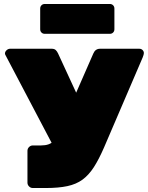

<svg xmlns="http://www.w3.org/2000/svg" viewBox="-20 -945 743 965"><path d="M145 0Q134 0 126 -8Q118 -16 118 -27V-187Q118 -198 126 -206Q134 -214 145 -214H186Q208 -214 223.5 -219.5Q239 -225 250.5 -236.5Q262 -248 270 -267L449 -676Q454 -688 462.5 -694Q471 -700 483 -700H680Q690 -700 696.5 -693.5Q703 -687 703 -679Q703 -674 701 -667.5Q699 -661 697 -656L503 -204Q477 -144 451.5 -104.5Q426 -65 394.5 -42Q363 -19 318.5 -9.5Q274 0 210 0ZM260 -188 7 -669Q5 -673 5 -676Q5 -685 13 -692.5Q21 -700 31 -700H240Q253 -700 260 -693.5Q267 -687 272 -676L386 -429ZM205 -775Q195 -775 188.5 -781.5Q182 -788 182 -798V-902Q182 -912 188.5 -918.5Q195 -925 205 -925H532Q542 -925 548.5 -918.5Q555 -912 555 -902V-798Q555 -788 548.5 -781.5Q542 -775 532 -775Z"/></svg>

Font: Rubik Black
Style: Regular
Weight: 900
Designer: Hubert and Fischer
Foundry: Hubert and Fischer
Version: Version 2.300;gftools[0.9.30]